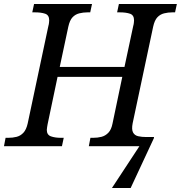

<svg xmlns="http://www.w3.org/2000/svg" viewBox="-41 -734 908 964"><path d="M521 210 659 0H405L413 -42H426Q449 -42 468.5 -47Q488 -52 503 -67.5Q518 -83 524 -114L573 -348H248L198 -110Q197 -104 195.5 -95.5Q194 -87 194 -82Q194 -57 214.5 -49.5Q235 -42 266 -42H279L270 0H-21L-13 -42H0Q23 -42 42.5 -47Q62 -52 76.5 -67.5Q91 -83 98 -114L202 -604Q204 -610 205 -619Q206 -628 206 -632Q206 -658 186 -665Q166 -672 134 -672H121L130 -714H421L412 -672H399Q377 -672 357 -667Q337 -662 323 -647Q309 -632 302 -600L259 -398H584L628 -604Q630 -610 631 -619Q632 -628 632 -632Q632 -658 612 -665Q592 -672 560 -672H547L556 -714H847L838 -672H825Q803 -672 783 -667Q763 -662 749 -647Q735 -632 728 -600L625 -115Q619 -84 627 -69Q635 -54 653 -50Q671 -46 693 -46H732V-41L615 210Z"/></svg>

Font: Noto Serif
Style: Italic
Weight: 400
Italic angle: -12°
Designer: Monotype Design Team
Foundry: Monotype Imaging Inc.
Version: Version 2.013